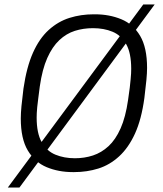

<svg xmlns="http://www.w3.org/2000/svg" viewBox="-20 -760 731 859"><path d="M306 10Q242 10 189 -12Q136 -34 104.5 -86.5Q73 -139 73 -230Q73 -253 76 -285Q79 -317 85 -364Q99 -460 127.5 -524Q156 -588 198 -626Q240 -664 291 -680Q342 -696 399 -696H405Q469 -696 522.5 -674Q576 -652 607 -599.5Q638 -547 638 -456Q638 -434 635 -402Q632 -370 626 -322Q613 -226 584 -162.5Q555 -99 513 -60.5Q471 -22 420 -6Q369 10 312 10ZM315 -52Q358 -52 396 -64.5Q434 -77 465.5 -106Q497 -135 519.5 -185.5Q542 -236 553 -313Q558 -345 560.5 -367.5Q563 -390 564.5 -405.5Q566 -421 566.5 -432Q567 -443 567 -452Q567 -523 544.5 -562.5Q522 -602 483.5 -618Q445 -634 396 -634Q353 -634 315 -622Q277 -610 245.5 -580.5Q214 -551 191.5 -500.5Q169 -450 158 -373Q154 -341 151 -318.5Q148 -296 146.5 -280.5Q145 -265 144.5 -254Q144 -243 144 -234Q144 -164 166.5 -124Q189 -84 228 -68Q267 -52 315 -52ZM15 79 621 -740H672L67 79Z"/></svg>

Font: Chivo Medium ExtraLight
Style: Italic
Weight: 250
Italic angle: -8.05°
Version: Version 2.002